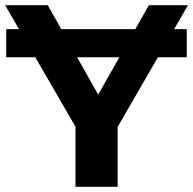

<svg xmlns="http://www.w3.org/2000/svg" viewBox="-34 -720 745 740"><path d="M256.9 0V-265.9L294 -167.7L-14.3 -700H150.1L377.7 -296.4H310.9L539.9 -700H690.5L383 -167.7L419.3 -265.9V0ZM-10 -499.4V-607.7H685.8V-499.4Z"/></svg>

Font: Montserrat Thin
Style: Regular
Weight: 100
Designer: Julieta Ulanovsky
Foundry: Julieta Ulanovsky
Version: Version 9.000